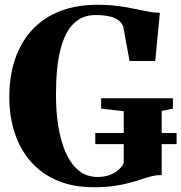

<svg xmlns="http://www.w3.org/2000/svg" viewBox="-20 -773 760 804"><path d="M373 11Q286 11 220 -17Q154 -45 109.2 -96Q64.5 -147 41.8 -215.8Q19 -284.5 19 -365.5Q19 -457 44.2 -528.8Q69.5 -600.5 117 -650.5Q164.5 -700.5 232.8 -726.8Q301 -753 387 -753Q435 -753 472.8 -748Q510.5 -743 541 -736.5Q571.5 -730 598 -725Q624.5 -720 649.5 -719.5L630 -517.5H522.5L496 -661.5Q492.5 -673 480.8 -684.2Q469 -695.5 444.8 -702.8Q420.5 -710 379.5 -710Q325 -710 288.2 -674.2Q251.5 -638.5 233 -565.2Q214.5 -492 214.5 -379Q214 -309.5 223.8 -247Q233.5 -184.5 254.2 -136.2Q275 -88 308.2 -60Q341.5 -32 388 -32Q414.5 -32 435.8 -39Q457 -46 472.8 -58.8Q488.5 -71.5 498 -89.5V-307.5L403.5 -318V-361.5H704V-318L657 -308.5V-40Q634 -40 613.2 -34.5Q592.5 -29 570.2 -21.5Q548 -14 520.5 -6.8Q493 0.5 457.2 5.8Q421.5 11 373 11ZM379 -169.5V-216H719.5V-169.5Z"/></svg>

Font: Merriweather 96pt ExtraBold
Style: Regular
Weight: 800
Version: Version 2.100